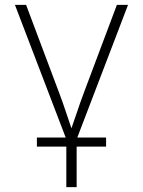

<svg xmlns="http://www.w3.org/2000/svg" viewBox="-20 -566 588 790"><path d="M252.9 204.1V6.8L41.5 -545.9H87.4L224.1 -182.1Q237.8 -146 249.8 -109.6Q261.7 -73.2 273.9 -38.1Q286.6 -73.2 298.6 -109.6Q310.5 -146 324.2 -182.1L460.9 -545.9H506.8L295.4 6.8V204.1ZM131.8 37.1V0H416.5V37.1Z"/></svg>

Font: Inter Extra Light
Style: Regular
Weight: 200
Designer: Rasmus Andersson
Foundry: rsms
Version: Version 4.000;git-3c8e0fc